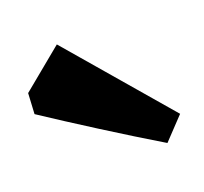

<svg xmlns="http://www.w3.org/2000/svg" viewBox="-43 -735 279 262"><g transform="rotate(-15 96.5 -603.5)"><path d="M166 -519Q125 -539 80.5 -562Q36 -585 1 -604L0 -634L55 -688L193 -553Z"/></g></svg>

Font: Grenze Gotisch Medium
Style: Regular
Weight: 500
Designer: Renata Polastri
Foundry: Omnibus-Type
Version: Version 1.001